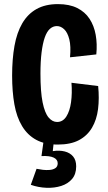

<svg xmlns="http://www.w3.org/2000/svg" viewBox="-20 -691 527 935"><path d="M261 13Q199 13 156.5 -10Q114 -33 87.5 -77Q61 -121 50 -183Q39 -245 39 -323Q39 -403 50.5 -467.5Q62 -532 88.5 -577.5Q115 -623 158 -647Q201 -671 262 -671Q318 -671 356 -652Q394 -633 416 -599.5Q438 -566 446 -521.5Q454 -477 449 -426L321 -412Q326 -466 317.5 -499.5Q309 -533 292.5 -548.5Q276 -564 257 -564Q238 -564 223 -550.5Q208 -537 198 -508.5Q188 -480 182.5 -436Q177 -392 177 -333Q177 -244 187.5 -192.5Q198 -141 216.5 -119Q235 -97 258 -97Q286 -97 303 -123.5Q320 -150 326 -193.5Q332 -237 328 -288L458 -272Q464 -212 457.5 -160Q451 -108 428 -69Q405 -30 364.5 -8.5Q324 13 261 13ZM130 209 158 131Q172 134 189 136Q206 138 222.5 136.5Q239 135 250 127.5Q261 120 261 104Q261 95 256 88Q251 81 241.5 76.5Q232 72 217.5 70Q203 68 182 69L193 -10H243L237 45Q269 40 295 46.5Q321 53 336 71Q351 89 351 119Q351 157 331 180.5Q311 204 278 214.5Q245 225 206 223.5Q167 222 130 209Z"/></svg>

Font: Bricolage Grotesque 24pt Condensed
Style: Bold
Weight: 700
Width: 3
Designer: Mathieu Triay
Foundry: Atelier Triay
Version: Version 1.001;gftools[0.9.33.dev8+g029e19f]